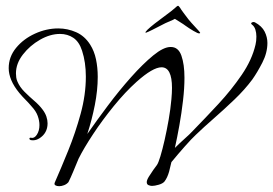

<svg xmlns="http://www.w3.org/2000/svg" viewBox="-20 -621 942 662"><path d="M184 21Q176 21 171 18Q166 15 169 8Q191 -42 215.5 -102.5Q240 -163 258 -228.5Q276 -294 276 -357Q276 -406 263 -446Q253 -477 233 -490.5Q213 -504 187 -504Q153 -504 118 -484Q83 -464 59 -433Q35 -402 35 -368Q35 -361 36 -354Q37 -347 40 -340Q48 -321 64.5 -304.5Q81 -288 98.5 -273Q116 -258 127 -243Q136 -231 140 -219Q144 -207 144 -196Q144 -168 125 -151Q106 -134 86 -138Q81 -140 81.5 -143.5Q82 -147 87 -146Q98 -143 107 -156.5Q116 -170 116 -190Q116 -205 110 -221.5Q104 -238 89 -254Q79 -266 68 -277Q57 -288 47 -300Q28 -323 19 -344.5Q10 -366 10 -386Q10 -425 35.5 -456Q61 -487 100.5 -505Q140 -523 181 -523Q213 -523 242.5 -510Q272 -497 291 -467Q305 -445 311 -416.5Q317 -388 317 -356Q317 -310 307 -259Q297 -208 281 -159Q313 -205 352 -257Q391 -309 432 -355Q473 -401 508.5 -430Q544 -459 568 -459H569Q595 -459 605.5 -429Q616 -399 616 -353Q616 -317 611 -274Q606 -231 598.5 -189Q591 -147 583 -111Q600 -128 617.5 -143.5Q635 -159 645 -170Q688 -214 733 -262.5Q778 -311 813.5 -363Q849 -415 861 -467Q864 -479 864 -495Q864 -508 860.5 -519Q857 -530 849 -536Q846 -538 846 -540Q846 -543 850.5 -544.5Q855 -546 859 -544Q883 -531 892.5 -512Q902 -493 902 -473Q902 -439 884.5 -405Q867 -371 850 -347Q824 -312 788.5 -278Q753 -244 717.5 -213Q682 -182 655 -156Q641 -143 617.5 -116.5Q594 -90 571 -62L563 -29Q557 -8 547 5Q541 12 527 16Q513 20 504 20Q499 20 492.5 17.5Q486 15 486 7Q486 0 493 -11.5Q500 -23 508.5 -35Q517 -47 521 -52Q526 -59 533 -82Q540 -105 547.5 -138Q555 -171 561.5 -208Q568 -245 571 -279Q572 -290 572.5 -300Q573 -310 573 -318Q573 -389 537 -389Q507 -389 451 -339Q412 -304 372.5 -255.5Q333 -207 301 -158.5Q269 -110 251 -74Q241 -50 232.5 -29.5Q224 -9 216 7Q210 14 201 17.5Q192 21 184 21ZM667 -506Q663 -505 647 -514.5Q631 -524 620 -532Q612 -538 600.5 -545Q589 -552 583 -556Q576 -552 567 -548.5Q558 -545 550 -541Q519 -525 505 -518Q491 -511 483 -508Q481 -508 482 -511Q486 -517 499 -528Q512 -539 531 -553Q545 -564 557 -572.5Q569 -581 584 -594Q591 -601 594 -601Q596 -601 601 -594Q603 -590 613 -576.5Q623 -563 630 -554Q639 -543 653.5 -527.5Q668 -512 669 -510Q672 -506 667 -506Z"/></svg>

Font: Grey Qo
Style: Regular
Weight: 400
Designer: Robert E. Leuschke
Foundry: Robert E. Leuschke
Version: Version 2.010